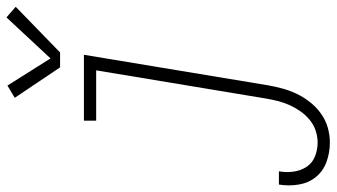

<svg xmlns="http://www.w3.org/2000/svg" viewBox="-268 -566 1017 580"><g transform="rotate(-90 240.0 -275.5)"><path d="M100 213Q70 213 42 203Q14 193 -4 171Q-22 149 -27 119Q-32 89 -27 59H13Q9 81 12 103Q15 125 26.5 142.5Q38 160 58 168Q78 176 100 176Q118 176 136 170Q154 164 169 151.5Q184 139 195 123Q206 107 213.5 90Q221 73 225.5 55Q230 37 233 19L318 -493H166V-530H365L273 25Q269 48 263 70Q257 92 247 113Q237 134 222 153Q207 172 187.5 186Q168 200 145.5 206.5Q123 213 100 213ZM327 -602 235 -739 272 -761 354 -631 478 -764 510 -736 372 -602Z"/></g></svg>

Font: Iosevka Slab Extralight
Style: Italic
Weight: 200
Italic angle: -9°
Monospace: yes
Designer: Belleve Invis
Foundry: Belleve Invis
Version: Version 11.1.1; ttfautohint (v1.8.3)